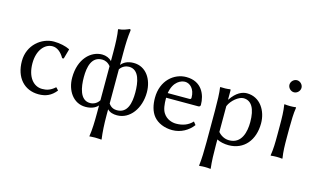

<svg xmlns="http://www.w3.org/2000/svg" viewBox="-105 -1016 2598 1569"><g transform="rotate(15 1194.5 -231.5)"><path d="M250 -399C289 -399 324 -371 350 -325L363 -326L386 -408L384 -411C353 -427 301 -439 251 -439C147 -439 38 -354 38 -218C38 -79 117 10 239 10C299 10 346 -10 386 -61L367 -82H363C325 -48 293 -40 256 -40C183 -40 126 -106 126 -223C126 -333 184 -399 250 -399Z M741 -482V-405C723 -426 691 -439 659 -439C564 -439 470 -353 470 -193C470 -85 532 10 636 10C678 10 716 -2 741 -30V32C741 107 739 178 730 232L731 235C731 235 743 232 778 232C812 232 831 235 831 235L833 232C825 175 821 107 821 32V-19C842 3 871 10 903 10C1012 10 1091 -99 1091 -234C1091 -345 1030 -439 926 -439C876 -439 842 -421 821 -394V-500C821 -575 823 -627 831 -688C831 -695 828 -698 822 -698C797 -688 773 -676 732 -673L730 -670C738 -627 741 -558 741 -482ZM664 -30C578 -30 561 -138 561 -222C561 -309 580 -399 670 -399C693 -399 720 -389 741 -362V-74C723 -44 693 -30 664 -30ZM897 -399C984 -399 1000 -292 1000 -208C1000 -121 982 -30 892 -30C870 -30 842 -36 821 -68V-357C842 -389 874 -399 897 -399Z M1524 -104C1489 -66 1442 -49 1387 -49C1353 -49 1306 -62 1278 -106C1260 -134 1254 -175 1254 -233H1526C1537 -233 1544 -239 1544 -250C1544 -334 1503 -439 1371 -439C1268 -439 1166 -356 1166 -209C1166 -152 1178 -96 1211 -56C1245 -15 1303 10 1370 10C1442 10 1506 -27 1544 -79ZM1257 -273C1274 -377 1340 -399 1371 -399C1411 -399 1455 -362 1455 -287C1455 -278 1451 -273 1441 -273Z M1747 -352V-425C1747 -433 1746 -435 1741 -435C1719 -431 1683 -430 1660 -432L1658 -429C1665 -386 1667 -310 1667 -235V32C1667 106 1665 178 1658 232L1660 235C1672 233 1695 232 1707 232C1719 232 1742 233 1754 235L1756 232C1749 175 1747 107 1747 32V-12C1773 2 1810 10 1846 10C1978 10 2058 -90 2058 -231C2058 -337 1996 -439 1884 -439C1845 -439 1795 -419 1749 -349ZM1747 -294C1769 -347 1828 -393 1867 -393C1935 -393 1970 -331 1970 -218C1970 -136 1947 -30 1840 -30C1824 -30 1782 -34 1747 -75Z M2211 -250V-179C2211 -105 2210 -54 2201 0L2203 3C2215 1 2239 0 2251 0C2263 0 2287 1 2299 3L2301 0C2292 -57 2291 -104 2291 -179V-250C2292 -325 2292 -372 2301 -429L2299 -432C2287 -430 2263 -429 2251 -429C2239 -429 2215 -430 2203 -432L2201 -429C2210 -375 2211 -321 2211 -250ZM2200 -597C2200 -570 2224 -546 2251 -546C2278 -546 2302 -570 2302 -597C2302 -624 2278 -648 2251 -648C2224 -648 2200 -624 2200 -597Z"/></g></svg>

Font: Libertinus Sans
Style: Regular
Weight: 400
Designer: Philipp H. Poll, Khaled Hosny
Foundry: Caleb Maclennan
Version: Version 7.050;RELEASE